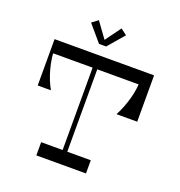

<svg xmlns="http://www.w3.org/2000/svg" viewBox="-156 -1032 1094 1164"><g transform="rotate(20 391.0 -450.0)"><path d="M527.4 -85.1V0H207.2V-85.1ZM345.8 -673.5H375.8V-71H345.8ZM347 -666.8H88.8Q88.8 -588.4 107.7 -519.4Q126.6 -450.5 155.5 -401H70V-699H347ZM712 -699V-401H578.5Q607.4 -455.5 626.3 -522.6Q645.2 -589.6 645.2 -666.8H307V-699ZM709.8 -616.4H70V-700H709.8ZM369.1 -781.4H342.9L429.4 -900L469 -870L378.9 -765H333.1L243.6 -870L283.2 -900Z"/></g></svg>

Font: Space Cowgirl
Style: Regular
Weight: 400
Designer: Valery Marier
Foundry: Valery Marier
Version: Version 1.000